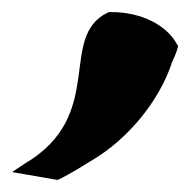

<svg xmlns="http://www.w3.org/2000/svg" viewBox="-74 -175 318 318"><path d="M-54 110 21 123 24 122C44 112 63 100 84 87C136 55 189 -5 211 -72C214 -79 218 -87 220 -95L221 -99L219 -102C202 -133 161 -155 110 -155H107L104 -154C21 -113 103 16 -33 96Z"/></svg>

Font: Rabbid Highway Sign IV
Style: BlkObl
Weight: 400
Foundry: Cannot Into Space Fonts
Version: Version 0.277